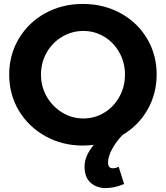

<svg xmlns="http://www.w3.org/2000/svg" viewBox="-20 -731 846 979"><path d="M297.6 -157Q347.2 -127 405 -127Q462.9 -127 511.5 -156.5Q560.1 -186 588.6 -237.5Q617.2 -289.1 617.2 -350.6Q617.2 -412.1 588.6 -463.1Q560.1 -514.2 511.5 -543.7Q462.9 -573.2 405 -573.2Q347.2 -573.2 297.1 -543.7Q247.1 -514.2 218 -463.1Q189 -412.1 189 -350.6Q189 -289.1 218.5 -238Q248 -187 297.6 -157ZM555.2 127Q571.3 127 585 119.1L612.8 207Q564.9 228 518.6 228Q472.2 228 441.7 200.4Q411.1 172.9 411.1 118.4Q411.1 64 458 7.8Q431.2 10.7 402.8 11.2Q297.9 11.2 211.9 -36.4Q126 -84 76.4 -166.5Q26.9 -249 26.9 -350.6Q26.9 -452.1 76.4 -534.7Q126 -617.2 211.4 -664.1Q296.9 -710.9 402.3 -710.9Q507.8 -710.9 594 -664.1Q680.2 -617.2 729.5 -534.7Q778.8 -452.1 778.8 -352.5Q778.8 -252.9 732.4 -171.9Q686 -90.8 605 -43Q571.8 -8.8 551.3 29.5Q530.8 67.9 530.8 97.4Q530.8 127 555.2 127Z"/></svg>

Font: Montserrat-SemiBold
Style: Regular
Weight: 600
Designer: Julieta Ulanovsky
Foundry: Julieta Ulanovsky
Version: Version 6.001